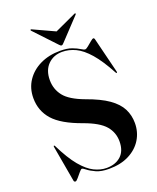

<svg xmlns="http://www.w3.org/2000/svg" viewBox="-161 -976 888 1083"><g transform="rotate(-20 283.0 -434.0)"><path d="M304 10.5Q257.5 10.5 227.8 -3Q198 -16.5 181.5 -29.8Q165 -43 159 -43Q154 -43 142.5 -29.2Q131 -15.5 119.2 -1.5Q107.5 12.5 102 12.5Q93.5 12.5 92 4L54 -211.5Q53 -217.5 55 -218.5Q58 -220.5 61 -215.5Q103 -130 142.2 -83Q181.5 -36 219 -17.5Q256.5 1 293 1Q347 1 379.5 -28.8Q412 -58.5 412 -116Q412 -169 377.8 -209.2Q343.5 -249.5 253.5 -282Q135.5 -324 87 -379Q38.5 -434 38.5 -510Q38.5 -569.5 68.8 -614.5Q99 -659.5 151.5 -684.8Q204 -710 271.5 -710Q313.5 -710 341 -699.8Q368.5 -689.5 384.5 -679.2Q400.5 -669 408 -669Q414.5 -669 427.5 -679.8Q440.5 -690.5 453.2 -701.2Q466 -712 471 -712Q476.5 -712 478.5 -705.5L531.5 -491Q533 -485.5 530.5 -484Q527.5 -482 524.5 -487Q479.5 -571 439 -617.2Q398.5 -663.5 359.5 -682Q320.5 -700.5 280 -700.5Q228 -700.5 194.2 -666.8Q160.5 -633 160.5 -574Q160.5 -519.5 193 -478Q225.5 -436.5 312 -404.5Q394.5 -375 441.8 -341.8Q489 -308.5 509 -269.2Q529 -230 529 -183Q529 -129 502.2 -85.2Q475.5 -41.5 425.2 -15.5Q375 10.5 304 10.5ZM304 -744.5Q296.5 -735.5 290.5 -735.5Q284.5 -735.5 277 -744.5L157 -872Q153 -876.5 156 -879Q158 -881 163.5 -878L290.5 -819.5L417.5 -878Q422.5 -881 425 -879Q427.5 -876.5 424 -872Z"/></g></svg>

Font: Fraunces 144pt SemiBold
Style: Regular
Weight: 600
Version: Version 1.000;[0bf87f6ff]